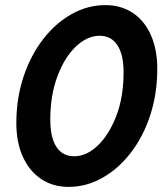

<svg xmlns="http://www.w3.org/2000/svg" viewBox="-20 -721 653 752"><path d="M44 -239Q44 -336 72 -420Q100 -504 148.5 -567Q197 -630 260 -665.5Q323 -701 393 -701Q454 -701 500 -670.5Q546 -640 571 -583.5Q596 -527 596 -452Q596 -354 568.5 -270Q541 -186 492.5 -123Q444 -60 381 -24.5Q318 11 249 11Q187 11 141 -20Q95 -51 69.5 -107Q44 -163 44 -239ZM177 -253Q177 -182 201 -145.5Q225 -109 270 -109Q319 -109 363 -151Q407 -193 435.5 -267Q464 -341 464 -438Q464 -508 439.5 -544.5Q415 -581 370 -581Q322 -581 277.5 -539Q233 -497 205 -422.5Q177 -348 177 -253Z"/></svg>

Font: Radio Canada Condensed SemiBold
Style: Italic
Weight: 600
Width: 3
Italic angle: -12°
Designer: Charles Daoud, Etienne Aubert Bonn, Alexandre Saumier Demers, Jacques Le Bailly
Foundry: Radio-Canada
Version: Version 2.104; ttfautohint (v1.8.4.7-5d5b);gftools[0.9.28.de